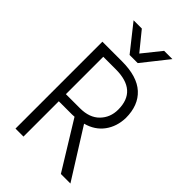

<svg xmlns="http://www.w3.org/2000/svg" viewBox="-261 -965 1053 1053"><g transform="rotate(45 265.5 -439.0)"><path d="M239 -619H142V-329H251Q325 -329 365 -370Q405 -411 405 -472Q405 -619 239 -619ZM244 -274H142V0H80V-674H232Q350 -674 408.5 -620.5Q467 -567 467 -469Q465 -401 429 -352Q393 -303 327 -285L506 0H432L263 -275Q257 -274 244 -274ZM300 -728H237L118 -878H182L269 -771L355 -878H419Z"/></g></svg>

Font: Hind Guntur Light
Style: Regular
Weight: 300
Designer: Manushi Parikh, Hitesh Malaviya
Foundry: Indian Type Foundry
Version: Version 1.002;PS 1.0;hotconv 1.0.86;makeotf.lib2.5.63406; tt